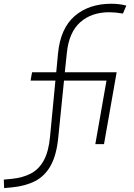

<svg xmlns="http://www.w3.org/2000/svg" viewBox="-103 -762 709 1015"><path d="M-81.1 232.4 -83 187.5 -42 183.6Q17.6 177.7 60.3 155.3Q103 132.8 128.7 85.7Q154.3 38.6 161.6 -40L189.9 -335.9H58.6L66.4 -379.9H194.3L203.6 -478.5Q216.3 -611.8 291.5 -677Q366.7 -742.2 485.8 -742.2Q527.8 -742.2 564.9 -732.4L546.9 -690.4Q505.9 -697.3 475.1 -697.3Q380.4 -697.3 321 -644.3Q261.7 -591.3 250.5 -483.4L239.7 -379.9H513.7L446.8 0H400.9L460 -335.9H235.4L204.6 -31.2Q195.3 59.1 164.8 113.8Q134.3 168.5 83 195.1Q31.7 221.7 -40 228.5Z"/></svg>

Font: Cascadia Mono NF ExtraLight
Style: Italic
Weight: 200
Italic angle: -10°
Monospace: yes
Designer: Aaron Bell
Foundry: Saja Typeworks
Version: Version 2404.023; ttfautohint (v1.8.4)